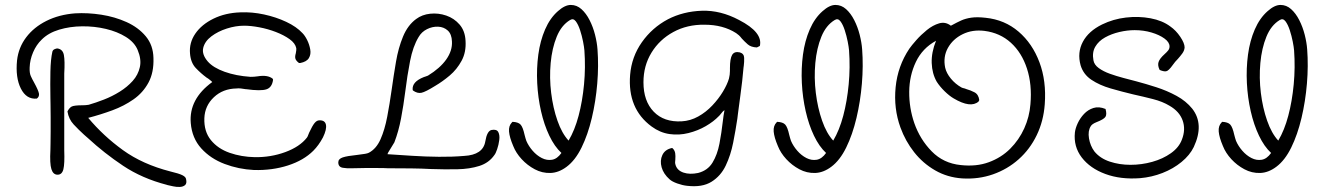

<svg xmlns="http://www.w3.org/2000/svg" viewBox="-20 -667 5384 777"><path d="M655 81Q555 55 478.5 4Q402 -47 336 -108Q332 -111 328.5 -114.5Q325 -118 320 -122Q298 -142 278 -163.5Q258 -185 253 -216Q260 -230 269.5 -235.5Q279 -241 315 -241Q320 -241 327 -241.5Q334 -242 339 -243Q367 -251 400.5 -264Q434 -277 464.5 -296Q495 -315 517 -339.5Q539 -364 546 -395.5Q553 -427 537 -465Q524 -496 489.5 -517.5Q455 -539 408.5 -550Q362 -561 312.5 -560.5Q263 -560 219.5 -547Q176 -534 149 -507Q127 -486 114 -455.5Q101 -425 100 -394Q99 -372 104.5 -359.5Q110 -347 118 -333Q135 -302 137.5 -289Q140 -276 129 -268Q87 -264 64.5 -308.5Q42 -353 49 -423Q55 -475 86 -516Q117 -557 168 -582.5Q219 -608 284 -613Q335 -616 390 -607.5Q445 -599 492.5 -577.5Q540 -556 570 -520Q600 -484 601 -432Q603 -374 581 -333Q559 -292 520.5 -265Q482 -238 434.5 -220.5Q387 -203 337 -190Q398 -117 477.5 -59.5Q557 -2 670 27Q704 35 718 42Q732 49 733 58Q737 75 729 82Q721 89 707.5 89.5Q694 90 680.5 87Q667 84 658 82Q656 81 655 81ZM213 40Q195 40 188 17.5Q181 -5 184 -60Q184 -65 184.5 -86Q185 -107 185 -135.5Q185 -164 185 -192.5Q185 -221 184.5 -243Q184 -265 184 -272Q183 -328 184 -377.5Q185 -427 192 -458Q194 -465 201 -468Q208 -471 212 -471Q234 -468 238.5 -444.5Q243 -421 240 -369V-59Q242 -4 236.5 18Q231 40 213 40Z M1008 21Q946 18 889 -3.5Q832 -25 794.5 -66.5Q757 -108 752 -169Q744 -266 839 -335Q838 -336 837 -337Q836 -338 835 -339Q831 -342 827 -345.5Q823 -349 816 -353Q793 -370 772.5 -391.5Q752 -413 749 -450Q745 -494 770.5 -531Q796 -568 844 -591.5Q892 -615 953 -617Q1000 -619 1048.5 -608.5Q1097 -598 1138.5 -578.5Q1180 -559 1204 -533Q1214 -523 1223 -505Q1232 -487 1235.5 -467Q1239 -447 1230 -432Q1221 -417 1195 -412H1190Q1178 -421 1175.5 -429.5Q1173 -438 1177 -451Q1180 -466 1179 -472Q1175 -492 1152 -508.5Q1129 -525 1096.5 -537.5Q1064 -550 1029.5 -556.5Q995 -563 968 -563Q934 -563 898 -551.5Q862 -540 835.5 -520Q809 -500 802.5 -473.5Q796 -447 821 -418Q843 -393 889 -376.5Q935 -360 994 -356Q1001 -356 1008 -356.5Q1015 -357 1022 -358Q1064 -365 1084 -348L1085 -344Q1081 -313 1058 -305.5Q1035 -298 977 -306Q976 -306 975 -306Q964 -308 954.5 -309Q945 -310 937 -309Q882 -308 845.5 -273.5Q809 -239 807 -189Q805 -135 833.5 -100Q862 -65 909.5 -48.5Q957 -32 1011 -31Q1076 -30 1134.5 -51.5Q1193 -73 1222 -110Q1223 -111 1225 -115Q1227 -119 1231 -130Q1244 -158 1253 -169Q1262 -180 1272 -180Q1295 -181 1299 -162.5Q1303 -144 1287 -111Q1270 -79 1248 -57Q1209 -18 1145.5 2.5Q1082 23 1008 21Z M1723 17Q1687 15 1644.5 14.5Q1602 14 1564 14H1551Q1536 13 1510 13Q1484 13 1455 13Q1426 13 1402 14Q1386 15 1367.5 12Q1349 9 1349 -10Q1349 -24 1367 -30Q1385 -36 1425 -40Q1448 -43 1457.5 -44.5Q1467 -46 1473 -49Q1503 -65 1520 -103.5Q1537 -142 1547 -194.5Q1557 -247 1565 -304Q1573 -361 1582.5 -417Q1592 -473 1611 -519Q1630 -565 1664 -590Q1688 -608 1721 -611.5Q1754 -615 1786 -604Q1818 -593 1840 -567.5Q1862 -542 1864 -502Q1867 -456 1848 -421Q1829 -386 1800 -361.5Q1771 -337 1742 -320Q1702 -295 1685.5 -291.5Q1669 -288 1651 -301L1650 -304Q1647 -336 1695 -355Q1700 -357 1704 -358Q1708 -359 1712 -361Q1761 -391 1786 -426.5Q1811 -462 1809 -499Q1808 -529 1792 -543.5Q1776 -558 1753 -559Q1730 -560 1708 -549Q1686 -538 1674 -517Q1651 -479 1639.5 -420Q1628 -361 1620 -296Q1613 -241 1603 -188Q1593 -135 1576 -91Q1570 -80 1562 -68Q1558 -61 1554 -55Q1550 -49 1548 -43Q1594 -40 1648 -36.5Q1702 -33 1756.5 -32.5Q1811 -32 1858 -36Q1935 -40 1944 -95Q1951 -137 1969 -141Q1990 -145 1996.5 -132.5Q2003 -120 2000.5 -100.5Q1998 -81 1992 -63.5Q1986 -46 1981 -40Q1959 -8 1920 4.5Q1881 17 1830.5 18Q1780 19 1723 17Z M2273 8Q2241 32 2207.5 33Q2174 34 2144 18Q2114 2 2091 -23Q2068 -48 2057 -76Q2042 -111 2040 -134.5Q2038 -158 2052 -172L2054 -174Q2077 -173 2086.5 -163Q2096 -153 2103 -121Q2105 -114 2106.5 -108Q2108 -102 2110 -97Q2119 -76 2135.5 -57Q2152 -38 2172.5 -27.5Q2193 -17 2214 -20.5Q2235 -24 2252 -48Q2224 -74 2203 -118Q2182 -162 2169.5 -217Q2157 -272 2154 -331Q2151 -390 2158.5 -446Q2166 -502 2186 -548Q2206 -594 2238 -622Q2266 -647 2290 -647Q2314 -647 2333 -630Q2352 -613 2366 -585.5Q2380 -558 2388 -526.5Q2396 -495 2398 -467Q2403 -401 2397 -329Q2391 -257 2375 -189.5Q2359 -122 2333.5 -70Q2308 -18 2273 8ZM2281 -98Q2306 -140 2321.5 -198.5Q2337 -257 2343.5 -325.5Q2350 -394 2345 -463Q2344 -476 2339.5 -499Q2335 -522 2327.5 -545Q2320 -568 2310 -581Q2300 -594 2287 -586Q2252 -565 2233 -518.5Q2214 -472 2208.5 -412Q2203 -352 2210.5 -291Q2218 -230 2236 -178.5Q2254 -127 2281 -98Z M2761 85Q2742 83 2721 75.5Q2700 68 2690 59Q2665 37 2657.5 10Q2650 -17 2660.5 -39.5Q2671 -62 2699 -68L2702 -67Q2711 -58 2712.5 -46.5Q2714 -35 2713 -24Q2713 -23 2713 -22Q2712 -15 2712 -10Q2712 -5 2714 1Q2721 23 2746 31.5Q2771 40 2805 33Q2844 23 2863.5 -9Q2883 -41 2891.5 -85.5Q2900 -130 2905 -175Q2906 -181 2906.5 -186.5Q2907 -192 2908 -198Q2909 -204 2910 -210Q2911 -216 2912 -221Q2908 -219 2904 -214.5Q2900 -210 2897 -206Q2895 -203 2892.5 -200.5Q2890 -198 2889 -197Q2868 -175 2836 -156.5Q2804 -138 2766 -128.5Q2728 -119 2689.5 -124.5Q2651 -130 2617 -155Q2519 -227 2530 -364Q2536 -437 2577.5 -496Q2619 -555 2683 -589Q2745 -621 2820.5 -623.5Q2896 -626 2971 -586Q3068 -536 3055 -481L3043 -475Q3019 -476 3006 -487.5Q2993 -499 2982 -511Q2976 -519 2970.5 -524Q2965 -529 2959 -533Q2906 -567 2831 -567Q2761 -568 2705 -537.5Q2649 -507 2616.5 -454Q2584 -401 2584 -334Q2584 -258 2625.5 -215Q2667 -172 2739 -176Q2774 -178 2805.5 -195.5Q2837 -213 2862.5 -240Q2888 -267 2905.5 -296Q2923 -325 2930 -349Q2934 -365 2934 -380V-391Q2934 -430 2943 -445Q2952 -460 2974 -455Q2991 -450 2991.5 -433Q2992 -416 2990 -401Q2989 -396 2989 -394Q2987 -368 2983.5 -338.5Q2980 -309 2976 -279Q2974 -264 2972 -249Q2970 -234 2968 -219Q2967 -211 2966 -203.5Q2965 -196 2964 -187Q2957 -140 2947 -89.5Q2937 -39 2917 3Q2897 45 2859.5 68.5Q2822 92 2761 85Z M3344 8Q3312 32 3278.5 33Q3245 34 3215 18Q3185 2 3162 -23Q3139 -48 3128 -76Q3113 -111 3111 -134.5Q3109 -158 3123 -172L3125 -174Q3148 -173 3157.5 -163Q3167 -153 3174 -121Q3176 -114 3177.5 -108Q3179 -102 3181 -97Q3190 -76 3206.5 -57Q3223 -38 3243.5 -27.5Q3264 -17 3285 -20.5Q3306 -24 3323 -48Q3295 -74 3274 -118Q3253 -162 3240.5 -217Q3228 -272 3225 -331Q3222 -390 3229.5 -446Q3237 -502 3257 -548Q3277 -594 3309 -622Q3337 -647 3361 -647Q3385 -647 3404 -630Q3423 -613 3437 -585.5Q3451 -558 3459 -526.5Q3467 -495 3469 -467Q3474 -401 3468 -329Q3462 -257 3446 -189.5Q3430 -122 3404.5 -70Q3379 -18 3344 8ZM3352 -98Q3377 -140 3392.5 -198.5Q3408 -257 3414.5 -325.5Q3421 -394 3416 -463Q3415 -476 3410.5 -499Q3406 -522 3398.5 -545Q3391 -568 3381 -581Q3371 -594 3358 -586Q3323 -565 3304 -518.5Q3285 -472 3279.5 -412Q3274 -352 3281.5 -291Q3289 -230 3307 -178.5Q3325 -127 3352 -98Z M3874 55Q3814 51 3764.5 22.5Q3715 -6 3679.5 -51Q3644 -96 3624 -151Q3596 -228 3604.5 -314Q3613 -400 3660 -470Q3669 -483 3688 -504.5Q3707 -526 3731 -545.5Q3755 -565 3780.5 -572.5Q3806 -580 3828 -563Q3829 -564 3832 -565Q3852 -576 3869.5 -584Q3887 -592 3910.5 -595.5Q3934 -599 3969 -595Q4046 -587 4102 -539Q4158 -491 4186.5 -415Q4215 -339 4208 -245Q4203 -177 4175.5 -120Q4148 -63 4102.5 -22.5Q4057 18 3998.5 38.5Q3940 59 3874 55ZM3868 1Q3931 8 3981.5 -10.5Q4032 -29 4068 -65Q4104 -101 4125 -147.5Q4146 -194 4150 -245Q4157 -325 4136 -389.5Q4115 -454 4071 -494Q4027 -534 3964 -542Q3915 -548 3875.5 -528.5Q3836 -509 3816 -473Q3796 -437 3805 -393Q3810 -371 3828 -349Q3846 -327 3871 -313Q3875 -311 3876 -311Q3881 -310 3884 -309Q3887 -308 3892 -306Q3907 -302 3923.5 -293.5Q3940 -285 3943 -262L3940 -256Q3908 -228 3839 -269Q3822 -279 3803 -297.5Q3784 -316 3771 -336Q3752 -369 3750.5 -412Q3749 -455 3768 -502Q3713 -472 3686.5 -416.5Q3660 -361 3659.5 -295.5Q3659 -230 3680 -169Q3703 -103 3750.5 -54.5Q3798 -6 3868 1Z M4594 54Q4515 60 4453 37Q4391 14 4357.5 -30Q4324 -74 4330 -131Q4332 -148 4341.5 -168.5Q4351 -189 4367 -206Q4383 -223 4405 -230Q4427 -237 4454 -226Q4460 -204 4453.5 -194Q4447 -184 4416 -172Q4399 -165 4394 -156Q4382 -137 4387 -107Q4392 -77 4409 -54Q4432 -26 4471 -13Q4510 0 4555 0Q4600 0 4643 -12Q4686 -24 4718.5 -47Q4751 -70 4763 -102Q4779 -143 4766 -179.5Q4753 -216 4713 -239Q4685 -256 4646 -266Q4607 -276 4566 -285Q4520 -296 4475 -309Q4430 -322 4397 -344Q4364 -366 4353 -403Q4339 -454 4362 -497.5Q4385 -541 4440 -568Q4485 -590 4536.5 -596Q4588 -602 4636 -593Q4684 -584 4716 -560Q4739 -544 4756.5 -518Q4774 -492 4774 -475Q4773 -462 4764.5 -450.5Q4756 -439 4747 -429Q4735 -417 4726 -404Q4709 -380 4699 -378.5Q4689 -377 4673 -384Q4664 -402 4668.5 -416Q4673 -430 4693 -448Q4702 -456 4707.5 -463Q4713 -470 4713 -479Q4713 -496 4692.5 -511Q4672 -526 4640 -535.5Q4608 -545 4572 -545Q4542 -545 4510 -537.5Q4478 -530 4452 -515.5Q4426 -501 4412.5 -478Q4399 -455 4405 -423Q4408 -405 4426.5 -391.5Q4445 -378 4471.5 -368.5Q4498 -359 4526.5 -351.5Q4555 -344 4578 -338Q4616 -328 4659.5 -314Q4703 -300 4741.5 -279Q4780 -258 4805 -227Q4854 -164 4811 -72Q4795 -39 4761.5 -11.5Q4728 16 4684.5 33Q4641 50 4594 54Z M5145 8Q5113 32 5079.5 33Q5046 34 5016 18Q4986 2 4963 -23Q4940 -48 4929 -76Q4914 -111 4912 -134.5Q4910 -158 4924 -172L4926 -174Q4949 -173 4958.5 -163Q4968 -153 4975 -121Q4977 -114 4978.5 -108Q4980 -102 4982 -97Q4991 -76 5007.5 -57Q5024 -38 5044.5 -27.5Q5065 -17 5086 -20.5Q5107 -24 5124 -48Q5096 -74 5075 -118Q5054 -162 5041.5 -217Q5029 -272 5026 -331Q5023 -390 5030.5 -446Q5038 -502 5058 -548Q5078 -594 5110 -622Q5138 -647 5162 -647Q5186 -647 5205 -630Q5224 -613 5238 -585.5Q5252 -558 5260 -526.5Q5268 -495 5270 -467Q5275 -401 5269 -329Q5263 -257 5247 -189.5Q5231 -122 5205.5 -70Q5180 -18 5145 8ZM5153 -98Q5178 -140 5193.5 -198.5Q5209 -257 5215.5 -325.5Q5222 -394 5217 -463Q5216 -476 5211.5 -499Q5207 -522 5199.5 -545Q5192 -568 5182 -581Q5172 -594 5159 -586Q5124 -565 5105 -518.5Q5086 -472 5080.5 -412Q5075 -352 5082.5 -291Q5090 -230 5108 -178.5Q5126 -127 5153 -98Z"/></svg>

Font: Yuji Hentaigana Akari
Style: Regular
Weight: 400
Designer: Kataoka Yuji
Foundry: Kinuta Font Factory
Version: Version 3.002